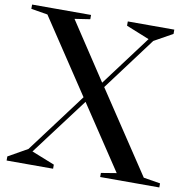

<svg xmlns="http://www.w3.org/2000/svg" viewBox="-95 -886 968 972"><g transform="rotate(10 389.5 -400.0)"><path d="M241 -21V0H2V-21L101 -77L330 -383L77 -764L-8 -778V-800H295V-778L216 -766L410 -472L603 -730L484 -778V-800H723V-778L628 -725L424 -452L701 -35L787 -21V0H483V-21L562 -34L344 -362L123 -68Z"/></g></svg>

Font: Prata
Style: Regular
Weight: 400
Designer: Cyreal (www.cyreal.org)
Foundry: Cyreal (www.cyreal.org)
Version: Version 1.010